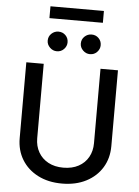

<svg xmlns="http://www.w3.org/2000/svg" viewBox="-68 -1143 875 1206"><g transform="rotate(5 369.0 -539.5)"><path d="M547.6 -727.3H657.7V-248.9Q657.7 -172.6 621.8 -113.8Q585.9 -55 521 -21.5Q456 12.1 368.6 12.1Q281.6 12.1 216.6 -21.5Q151.6 -55 115.8 -113.8Q79.9 -172.6 79.9 -248.9V-727.3H189.6V-257.8Q189.6 -208.5 211.5 -170.1Q233.3 -131.7 273.4 -109.9Q313.6 -88.1 368.6 -88.1Q424 -88.1 464.3 -109.9Q504.6 -131.7 526.1 -170.1Q547.6 -208.5 547.6 -257.8ZM264.6 -812.9Q239.3 -812.9 220.5 -831.5Q201.7 -850.1 201.7 -874.6Q201.7 -901.3 220.5 -919Q239.3 -936.8 264.6 -936.8Q291.2 -936.8 309.1 -919Q327.1 -901.3 327.1 -874.6Q327.1 -850.1 309.1 -831.5Q291.2 -812.9 264.6 -812.9ZM473.4 -812.9Q448.2 -812.9 429.3 -831.5Q410.5 -850.1 410.5 -874.6Q410.5 -901.3 429.3 -919Q448.2 -936.8 473.4 -936.8Q500 -936.8 517.9 -919Q535.9 -901.3 535.9 -874.6Q535.9 -850.1 517.9 -831.5Q500 -812.9 473.4 -812.9ZM537.3 -1090.9V-1016.3H200.3V-1090.9Z"/></g></svg>

Font: InterMG Medium
Style: Regular
Weight: 500
Designer: Rasmus Andersson
Foundry: rsms
Version: Version 3.019;December 26, 2023;FontCreator 15.0.0.2955 64-b